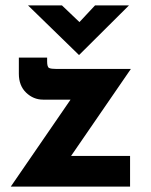

<svg xmlns="http://www.w3.org/2000/svg" viewBox="-20 -693 562 713"><path d="M140 -323Q104 -323 77 -349Q50 -375 50 -419V-479H155V-465Q155 -444 162.5 -440.5Q170 -437 189 -437H466L244 -114H463V0H20L242 -323ZM210 -673 275 -611 333 -673H459L274 -489H273L84 -673Z"/></svg>

Font: Reem Kufi Ink
Style: Bold
Weight: 700
Designer: Khaled Hosny
Version: Version 1.002